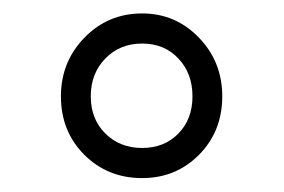

<svg xmlns="http://www.w3.org/2000/svg" viewBox="-20 -741 418 283"><path d="M69.8 -599.1Q69.8 -649.9 104.5 -685.5Q139.2 -721.2 189.5 -721.2Q238.8 -721.2 273.2 -685.5Q307.6 -649.9 307.6 -599.1Q307.6 -547.4 273.4 -512.9Q239.3 -478.5 189.5 -478.5Q138.7 -478.5 104.2 -512.9Q69.8 -547.4 69.8 -599.1ZM113.8 -599.1Q113.8 -565.4 135.3 -544.2Q156.7 -522.9 189.5 -522.9Q222.2 -522.9 242.9 -544.2Q263.7 -565.4 263.7 -599.1Q263.7 -632.8 242.9 -654.8Q222.2 -676.8 189.5 -676.8Q156.7 -676.8 135.3 -654.8Q113.8 -632.8 113.8 -599.1Z"/></svg>

Font: Roboto Web
Style: Light
Weight: 300
Designer: Google
Version: Version 1.200310; 2013